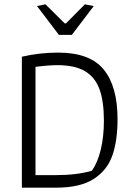

<svg xmlns="http://www.w3.org/2000/svg" viewBox="-20 -867 613 887"><path d="M151 -839 190 -847 279 -759H285L372 -847L413 -839L312 -706H252ZM81 -605Q163 -624 249 -624Q395 -624 459 -546Q523 -468 523 -316Q523 -217 499 -148.5Q475 -80 412.5 -40Q350 0 239 0H81ZM238 -58Q335 -58 404 -78Q431 -115 445.5 -175.5Q460 -236 460 -310Q460 -399 439.5 -455Q419 -511 372 -538.5Q325 -566 245 -566Q203 -566 144 -558V-58Z"/></svg>

Font: Athiti
Style: Regular
Weight: 400
Designer: CadsonDemak Team
Foundry: CadsonDemak
Version: Version 1.033